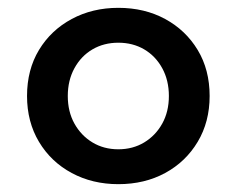

<svg xmlns="http://www.w3.org/2000/svg" viewBox="-20 -475 574 490"><path d="M49 -230Q49 -164 79.5 -113Q110 -62 163 -33.5Q216 -5 282 -5Q349 -5 401.5 -33.5Q454 -62 484.5 -113Q515 -164 515 -230Q515 -297 484.5 -347.5Q454 -398 401.5 -426.5Q349 -455 282 -455Q216 -455 163 -426.5Q110 -398 79.5 -347.5Q49 -297 49 -230ZM153 -230Q153 -270 170 -301Q187 -332 216 -349Q245 -366 282 -366Q319 -366 348 -349Q377 -332 394 -301Q411 -270 411 -230Q411 -190 394 -159.5Q377 -129 348 -111.5Q319 -94 282 -94Q245 -94 216 -111.5Q187 -129 170 -159.5Q153 -190 153 -230Z"/></svg>

Font: SpinnyJost
Style: Regular
Weight: 500
Version: Version 3.710